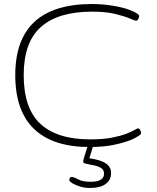

<svg xmlns="http://www.w3.org/2000/svg" viewBox="-20 -726 780 956"><path d="M426 6Q243 6 149.5 -84Q56 -174 56 -352Q56 -706 439 -706Q492 -706 544.5 -697Q597 -688 624 -677Q673 -658 673 -646Q673 -642 669 -632.5Q665 -623 657 -623Q652 -623 626.5 -634Q601 -645 554 -656.5Q507 -668 439 -668Q270 -668 184 -592Q98 -516 98 -352Q98 -186 181.5 -109Q265 -32 429 -32Q493 -32 536.5 -40.5Q580 -49 607.5 -59.5Q635 -70 649 -78.5Q663 -87 668 -87Q674 -87 678.5 -77.5Q683 -68 683 -64Q683 -58 670.5 -49.5Q658 -41 636 -31Q603 -17 550.5 -5.5Q498 6 426 6ZM428 210Q401 210 377.5 202.5Q354 195 339.5 186Q325 177 325 171Q325 167 327.5 161Q330 155 336 155Q347 155 369 167Q391 179 432 179Q498 179 498 139Q498 119 482.5 110Q467 101 446 97Q425 93 409.5 89.5Q394 86 394 79Q394 69 417 0H444L425 62Q481 70 507 87.5Q533 105 533 136Q533 171 505.5 190.5Q478 210 428 210Z"/></svg>

Font: Asap Expanded Thin
Style: Regular
Weight: 100
Width: 7
Designer: Pablo Cosgaya
Foundry: Omnibus-Type
Version: Version 3.001; ttfautohint (v1.8.4.7-5d5b)